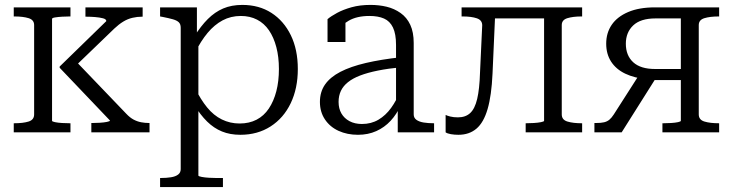

<svg xmlns="http://www.w3.org/2000/svg" viewBox="-20 -539 2986 782"><path d="M119 -73V-437Q119 -458 96.5 -465Q74 -472 38 -472H36V-509H267V-472H264Q250 -472 233 -471Q216 -470 204 -468Q192 -466 192 -462V-47Q192 -44 204 -41.5Q216 -39 233 -38Q250 -37 264 -37H267V0H36V-37H38Q74 -37 96.5 -44Q119 -51 119 -73ZM589 0H352V-38H356Q369 -38 386 -39Q403 -40 415.5 -42.5Q428 -45 428 -48L223 -263V-268L413 -453Q413 -461 399.5 -464.5Q386 -468 367.5 -469.5Q349 -471 333 -471H328V-509H561V-471H558Q539 -471 519.5 -466.5Q500 -462 482 -451Q464 -440 446 -423L280 -263L283 -296L494 -76Q509 -60 524 -52Q539 -44 555 -41Q571 -38 588 -38H589Z M888 223H632V186H634Q658 186 676.5 183Q695 180 705.5 172Q716 164 716 150V-426Q716 -441 708 -448.5Q700 -456 684 -460.5Q668 -465 643 -470L632 -472V-509H782V-381L788 -373V176Q788 179 801 181.5Q814 184 831 185Q848 186 861 186H888ZM959 10Q917 10 884 -3.5Q851 -17 823.5 -44Q796 -71 771 -112L774 -181Q797 -134 823.5 -101.5Q850 -69 883.5 -52.5Q917 -36 956 -36Q995 -36 1025 -51.5Q1055 -67 1075 -97Q1095 -127 1105.5 -167.5Q1116 -208 1116 -258Q1116 -307 1105.5 -347Q1095 -387 1075.5 -415.5Q1056 -444 1027 -459Q998 -474 961 -474Q920 -474 886.5 -456Q853 -438 825.5 -405Q798 -372 774 -324L771 -390Q798 -433 826.5 -461.5Q855 -490 889 -504.5Q923 -519 967 -519Q1035 -519 1085.5 -486.5Q1136 -454 1164.5 -395.5Q1193 -337 1193 -258Q1193 -179 1164 -118.5Q1135 -58 1082 -24Q1029 10 959 10Z M1614 -306V-265Q1561 -260 1519 -251.5Q1477 -243 1447 -231.5Q1417 -220 1397.5 -204.5Q1378 -189 1368.5 -169Q1359 -149 1359 -124Q1359 -97 1370.5 -77Q1382 -57 1403.5 -45.5Q1425 -34 1454 -34Q1492 -34 1521.5 -51.5Q1551 -69 1573 -99.5Q1595 -130 1610 -168L1612 -110Q1596 -74 1571 -47Q1546 -20 1512.5 -5Q1479 10 1438 10Q1394 10 1359 -6Q1324 -22 1303.5 -52.5Q1283 -83 1283 -124Q1283 -165 1304 -195Q1325 -225 1366.5 -246.5Q1408 -268 1470 -282.5Q1532 -297 1614 -306ZM1600 0V-107L1593 -109V-356Q1593 -401 1580.5 -427Q1568 -453 1544 -463.5Q1520 -474 1485 -474Q1433 -474 1400 -454.5Q1367 -435 1348 -408Q1346 -418 1349 -427Q1352 -436 1357 -444Q1362 -452 1369.5 -457Q1377 -462 1387 -464V-368H1314V-461Q1328 -473 1353 -486.5Q1378 -500 1412 -509.5Q1446 -519 1489 -519Q1524 -519 1555 -511.5Q1586 -504 1611.5 -486Q1637 -468 1651 -438Q1665 -408 1665 -364V-73Q1665 -59 1676 -51Q1687 -43 1705.5 -40Q1724 -37 1747 -37H1748V0Z M1935 -242 1944 -436Q1944 -457 1922 -464.5Q1900 -472 1864 -472H1860V-509H1998L1986 -239Q1982 -150 1966 -95Q1950 -40 1920.5 -15Q1891 10 1847 10Q1831 10 1816.5 7.5Q1802 5 1795 0V-71Q1800 -68 1813.5 -64.5Q1827 -61 1845 -61Q1876 -61 1895 -78.5Q1914 -96 1923.5 -136Q1933 -176 1935 -242ZM2196 -47V-509H2351V-472H2349Q2314 -472 2291 -465Q2268 -458 2268 -437V-73Q2268 -51 2291 -44Q2314 -37 2349 -37H2351V0H2121V-37H2123Q2137 -37 2154 -38Q2171 -39 2183.5 -41.5Q2196 -44 2196 -47ZM1964 -464V-509H2234V-464Z M2753 -464H2650Q2589 -464 2559 -435.5Q2529 -407 2529 -361Q2529 -313 2559 -285.5Q2589 -258 2648 -258H2774V-213H2636L2617 -216Q2564 -221 2526.5 -239Q2489 -257 2469 -288Q2449 -319 2449 -361Q2449 -405 2471.5 -438Q2494 -471 2538.5 -490Q2583 -509 2648 -509H2909V-472H2908Q2872 -472 2849 -465Q2826 -458 2826 -437V-73Q2826 -51 2849 -44Q2872 -37 2908 -37H2909V0H2678V-37H2682Q2696 -37 2713 -38Q2730 -39 2741.5 -41.5Q2753 -44 2753 -47ZM2583 -234 2652 -222 2512 0H2401V-38H2408Q2428 -38 2440.5 -41Q2453 -44 2462 -51.5Q2471 -59 2480 -73Z"/></svg>

Font: Roboto Serif 36pt Light
Style: Regular
Weight: 300
Designer: Greg Gazdowicz
Foundry: Commercial Type
Version: Version 1.008